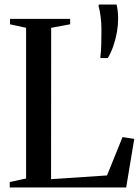

<svg xmlns="http://www.w3.org/2000/svg" viewBox="-20 -826 619 846"><path d="M23 0V-24L95 -39.5V-703.5L24 -719V-743H289V-719L205.5 -703.5L205 -36.5L451.5 -53L520 -222L571.5 -214L536 0ZM455 -570H423.5L422 -574.5Q425.5 -598 426.2 -630.2Q427 -662.5 427 -697.5Q427 -726.5 423.2 -754.2Q419.5 -782 414 -800L416 -806H493.5Q496.5 -796 498.5 -779Q500.5 -762 500.5 -742.5Q500.5 -716.5 495.5 -686.2Q490.5 -656 480.2 -625.8Q470 -595.5 455 -570Z"/></svg>

Font: Merriweather 120pt
Style: Regular
Weight: 400
Version: Version 2.100